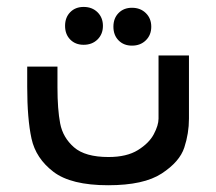

<svg xmlns="http://www.w3.org/2000/svg" viewBox="-20 -548 640 568"><path d="M60.5 -291V-351H150V-289.5Q150 -224.5 158 -182.8Q166 -141 199 -112.2Q232 -83.5 301 -83.5Q355 -83.5 388 -104Q421 -124.5 435 -151Q449 -177.5 449 -197V-384H539V-197Q539 -153.5 525.2 -111.5Q511.5 -69.5 458.5 -34.8Q405.5 0 300 0Q190 0 138 -39.8Q86 -79.5 73.2 -138Q60.5 -196.5 60.5 -291ZM172.5 -471.5Q172.5 -496.5 187.8 -512Q203 -527.5 227.5 -527.5Q252.5 -527.5 268.5 -511.8Q284.5 -496 284.5 -471.5Q284.5 -447 268.5 -431.2Q252.5 -415.5 227.5 -415.5Q203 -415.5 187.8 -431Q172.5 -446.5 172.5 -471.5ZM315.5 -469Q315.5 -494 330.8 -509.5Q346 -525 370.5 -525Q395.5 -525 411.5 -509.2Q427.5 -493.5 427.5 -469Q427.5 -444.5 411.5 -428.8Q395.5 -413 370.5 -413Q346 -413 330.8 -428.5Q315.5 -444 315.5 -469Z"/></svg>

Font: JuliaMono Medium
Style: Italic
Weight: 500
Italic angle: -9°
Monospace: yes
Designer: cormullion
Foundry: corm
Version: Version 0.054; ttfautohint (v1.8.4)